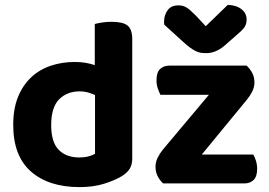

<svg xmlns="http://www.w3.org/2000/svg" viewBox="-20 -749 1097 784"><path d="M286 -496Q309 -496 329.5 -492.5Q350 -489 367 -483V-651Q378 -654 396 -657Q414 -660 436 -660Q481 -660 500.5 -645Q520 -630 520 -588V-101Q520 -77 510 -60.5Q500 -44 478 -30Q450 -13 406 1Q362 15 305 15Q179 15 106.5 -48.5Q34 -112 34 -239Q34 -305 53.5 -353Q73 -401 107 -433Q141 -465 187 -480.5Q233 -496 286 -496ZM368 -361Q355 -367 339.5 -371.5Q324 -376 307 -376Q253 -376 221 -343Q189 -310 189 -238Q189 -169 219.5 -137.5Q250 -106 304 -106Q325 -106 341.5 -110.5Q358 -115 368 -121ZM646 0Q632 -13 623.5 -30Q615 -47 615 -68Q615 -87 623.5 -104.5Q632 -122 645 -138L833 -362H635Q630 -372 624.5 -387.5Q619 -403 619 -421Q619 -453 633.5 -467Q648 -481 671 -481H987Q1001 -468 1010 -451Q1019 -434 1019 -412Q1019 -394 1010.5 -376.5Q1002 -359 989 -343L804 -118H1014Q1020 -109 1025 -93Q1030 -77 1030 -60Q1030 -28 1015.5 -14Q1001 0 978 0ZM820 -642 910 -729Q945 -728 966 -711.5Q987 -695 987 -669Q987 -649 976.5 -635.5Q966 -622 943 -603L895 -561Q860 -532 822 -532Q810 -532 800 -533.5Q790 -535 779 -540.5Q768 -546 755.5 -555Q743 -564 727 -579L651 -648Q650 -650 650 -654Q650 -658 650 -662Q650 -686 664 -706.5Q678 -727 708 -727Q717 -727 724.5 -725.5Q732 -724 740.5 -719Q749 -714 758.5 -705.5Q768 -697 781 -684Z"/></svg>

Font: Baloo 2
Style: Bold
Weight: 700
Designer: Sarang Kulkarni and Ek Type
Foundry: Ek Type
Version: Version 1.640;hotconv 1.0.111;makeotfexe 2.5.65597; ttfautoh